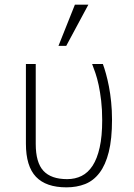

<svg xmlns="http://www.w3.org/2000/svg" viewBox="-20 -786 573 821"><path d="M90.8 -512.2H132.8V-170.9Q132.8 -90.8 165.8 -55.4Q198.7 -20 267.1 -20Q301.3 -20 328.9 -33.7Q356.4 -47.4 376 -77.4Q395.5 -107.4 406.2 -155.3Q417 -203.1 417 -272Q417 -317.9 412.6 -355.2Q408.2 -392.6 401.9 -422.1Q395.5 -451.7 387.9 -473.9Q380.4 -496.1 374 -512.2H419.9Q426.3 -495.1 433.1 -470.7Q439.9 -446.3 445.8 -416Q451.7 -385.7 455.3 -349.9Q459 -314 459 -273.9Q459 -191.4 445.1 -136Q431.2 -80.6 405.5 -46.9Q379.9 -13.2 344 1Q308.1 15.1 264.2 15.1Q176.8 15.1 133.8 -30Q90.8 -75.2 90.8 -171.9ZM263.2 -589.8H230L300.3 -766.1H357.9Z"/></svg>

Font: Clear Sans Thin
Style: Regular
Weight: 250
Foundry: Intel Corporation
Version: Version 1.00